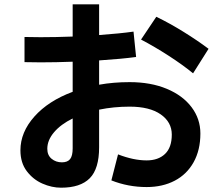

<svg xmlns="http://www.w3.org/2000/svg" viewBox="-20 -835 1040 893"><path d="M912 -214Q912 -137 880.5 -80.5Q849 -24 792.5 5.5Q736 35 662 35Q576 35 498 4L529 -117Q601 -89 662 -89Q716 -89 747.5 -119Q779 -149 779 -209Q779 -267 727.5 -303Q676 -339 583 -339Q509 -339 441 -325V-150Q441 -50 397.5 -6Q354 38 264 38Q221 38 177.5 19Q134 0 104.5 -39Q75 -78 75 -136Q75 -220 140 -293Q205 -366 318 -408V-548Q240 -545 169 -545L94 -546V-663L169 -662Q240 -662 318 -665V-815H441V-672Q538 -679 601 -688L613 -570Q547 -561 441 -554V-441Q507 -453 583 -453Q681 -453 755.5 -422Q830 -391 871 -336.5Q912 -282 912 -214ZM878 -494Q829 -534 764 -576Q699 -618 636 -651L707 -757Q769 -727 833.5 -687Q898 -647 950 -608ZM318 -284Q263 -257 231.5 -220Q200 -183 200 -143Q200 -113 220 -96.5Q240 -80 268 -80Q294 -80 306 -95Q318 -110 318 -145Z"/></svg>

Font: IBM Plex Sans JP
Style: Bold
Weight: 700
Designer: Mike Abbink; Paul van der Laan; Pieter van Rosmalen; Wujin Sim; Yejin Wi; Jinhee Kim; Boomi Park; Yona Kim; Kichan Ma
Foundry: Sandoll Inc.
Version: Version 1.001